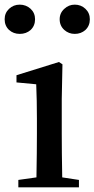

<svg xmlns="http://www.w3.org/2000/svg" viewBox="-39 -807 407 827"><path d="M93 -678Q74 -661 46 -661Q19 -661 0 -678Q-19 -696 -19 -724Q-19 -751 0 -769Q19 -787 46 -787Q73 -787 93 -769Q112 -751 112 -724Q112 -696 93 -678ZM227 -232Q227 -155 229 -43L301 -32V0H40V-32L118 -43Q120 -157 120 -232V-296Q120 -375 117 -444L32 -452V-483L215 -540L230 -530L227 -381ZM329 -769Q348 -751 348 -724Q348 -696 329 -678Q310 -661 283 -661Q257 -661 238 -678Q218 -696 218 -724Q218 -751 238 -769Q257 -787 283 -787Q310 -787 329 -769Z"/></svg>

Font: `n[OS CN SemiBold
Style: <[WOS[P|ûg*[NI>           
Weight: 600
Designer: Ryoko NISHIZUKA ¬âXZm¬º[P (kana & ideographs); Frank Grie√ühammer (Latin, Greek & Cyrillic); Wenlong ZHANG _ e¬á¬ü¬ô (b
Foundry: Adobe Systems Incorporated
Version: Version 1.00 April 7, 2017, initial release